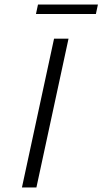

<svg xmlns="http://www.w3.org/2000/svg" viewBox="-20 -829 453 849"><path d="M139 -767 148 -809H413L404 -767ZM77 0 219 -658H283L141 0Z"/></svg>

Font: EauTestText Semilight
Style: Italic
Weight: 300
Italic angle: -12°
Designer: Christian Thalmann (Catharsis Fonts)
Version: Version 0.001;PS 000.001;hotconv 1.0.88;makeotf.lib2.5.64775